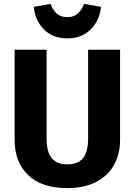

<svg xmlns="http://www.w3.org/2000/svg" viewBox="-20 -948 691 985"><path d="M596 -230Q596 -159 565.5 -103Q535 -47 474 -15Q413 17 325 17Q193 17 124 -50Q55 -117 55 -230V-693H219V-237Q219 -170 244.5 -137.5Q270 -105 325 -105Q381 -105 406.5 -137.5Q432 -170 432 -237V-693H596ZM153 -913 240 -928Q250 -897 271 -878.5Q292 -860 325 -860Q358 -860 379 -878.5Q400 -897 411 -928L498 -913Q492 -845 446 -798Q400 -751 325 -751Q250 -751 204.5 -798Q159 -845 153 -913Z"/></svg>

Font: FiraGOUPP
Style: Bold
Weight: 700
Designer: bBox Type
Foundry: bBox Type GmbH
Version: Version 1.001